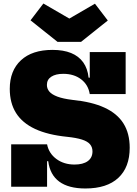

<svg xmlns="http://www.w3.org/2000/svg" viewBox="-20 -1061 778 1091"><path d="M440.5 -823H307L153.5 -945.5L226.5 -1041L374 -955.5L519.5 -1040L592.5 -944.5ZM465 10Q370 10 317 -28.8Q264 -67.5 254 -145H231L247.5 -241Q257.5 -189.5 300.2 -157.8Q343 -126 403.5 -126Q452 -126 478.8 -145.5Q505.5 -165 505.5 -200.5Q505.5 -225 491.2 -241.5Q477 -258 445.5 -268Q414 -278 362 -283.5Q252 -294.5 179.5 -328.2Q107 -362 71.2 -418.8Q35.5 -475.5 35.5 -556Q35.5 -659.5 99 -718.5Q162.5 -777.5 278.5 -777.5Q340 -777.5 383.8 -759.8Q427.5 -742 452.8 -706.8Q478 -671.5 483.5 -619.5H506.5L490 -526.5Q481.5 -579.5 440.8 -610.5Q400 -641.5 339.5 -641.5Q296.5 -641.5 271.5 -625.2Q246.5 -609 246.5 -578.5Q246.5 -557 260.5 -540.5Q274.5 -524 306.2 -512Q338 -500 391 -493.5Q502 -482.5 574 -449.2Q646 -416 681.5 -359.5Q717 -303 717 -221.5Q717 -110.5 652.2 -50.2Q587.5 10 465 10ZM43.5 0V-241H247.5V0ZM490 -526.5V-765H694V-526.5Z"/></svg>

Font: Hepta Slab ExtraLight ExtraBold
Style: Regular
Weight: 800
Version: Version 1.102